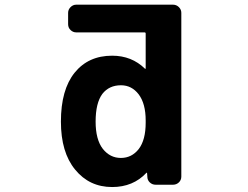

<svg xmlns="http://www.w3.org/2000/svg" viewBox="-20 -794 1040 805"><path d="M450.2 -9.8Q354.5 -9.8 294.9 -83Q235.4 -155.3 235.4 -284.2Q235.4 -418 293 -489.3Q350.6 -560.5 450.2 -560.5Q532.2 -560.5 587.9 -505.9Q587.9 -504.9 589.4 -505.4Q590.8 -505.9 590.8 -507.8V-653.3Q590.8 -658.2 585.9 -658.2H299.8Q286.1 -658.2 275.9 -668Q265.6 -677.7 265.6 -692.4V-740.2Q265.6 -753.9 275.9 -764.2Q286.1 -774.4 299.8 -774.4H705.1Q719.7 -774.4 730 -764.2Q740.2 -753.9 740.2 -740.2V-53.7Q740.2 -39.1 730 -29.3Q719.7 -19.5 705.1 -19.5H632.8Q618.2 -19.5 607.9 -29.3Q597.7 -39.1 597.7 -53.7L596.7 -67.4Q596.7 -69.3 595.7 -69.8Q594.7 -70.3 593.8 -69.3Q538.1 -9.8 450.2 -9.8ZM487.3 -436.5Q437.5 -436.5 409.2 -400.4Q380.9 -362.3 380.9 -284.2Q380.9 -209 411.1 -169.9Q441.4 -131.8 486.8 -131.8Q532.2 -131.8 561.5 -168.9Q590.8 -207 590.8 -279.3V-289.1Q590.8 -359.4 561.5 -398.4Q532.2 -436.5 487.3 -436.5Z"/></svg>

Font: Rounded-L Mgen+ 1m bold
Style: Bold
Weight: 700
Designer: [Source Han Sans]
Ryoko NISHIZUKA  (kana & ideographs); Paul D. Hunt (Latin, Greek & Cyrillic); Wenlong ZHANG  (bopomofo
Version: Version 1.059.20150602